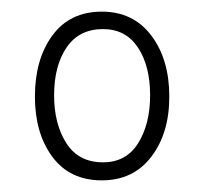

<svg xmlns="http://www.w3.org/2000/svg" viewBox="-20 -747 350 330"><path d="M155 -437Q100 -437 70 -477.5Q40 -518 40 -581Q40 -645 70 -686Q100 -727 155 -727Q209 -727 240 -686Q271 -645 271 -581Q271 -518 240 -477.5Q209 -437 155 -437ZM157 -468Q197 -468 217.5 -501Q238 -534 238 -583Q238 -634 217 -665.5Q196 -697 157 -697Q116 -697 94.5 -665.5Q73 -634 73 -583Q73 -534 94 -501Q115 -468 157 -468Z"/></svg>

Font: Noto Serif Tamil ExtraCondensed Light
Style: Regular
Weight: 300
Width: 2
Designer: Indian Type Foundry, Tom Grace, and the Monotype Design Team
Foundry: Monotype Imaging Inc.
Version: Version 2.004; ttfautohint (v1.8.4.7-5d5b)